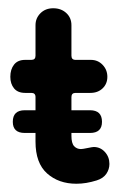

<svg xmlns="http://www.w3.org/2000/svg" viewBox="-20 -435 295 465"><path d="M11 -140Q11 -168 40 -168H66V-200Q66 -210 56 -210H41Q23 -210 14 -221Q5 -232 5 -249Q5 -267 14 -278.5Q23 -290 41 -290H56Q66 -290 66 -300V-374Q66 -391 78 -403Q90 -415 109 -415Q128 -415 140.5 -403.5Q153 -392 153 -374V-300Q153 -290 163 -290H200Q217 -290 228.5 -278Q240 -266 240 -249Q240 -232 228.5 -221Q217 -210 199 -210H163Q153 -210 153 -200V-168H198Q227 -168 227 -140Q227 -113 198 -113H153V-106Q153 -88 159.5 -81Q166 -74 176 -74Q180 -74 192 -76.5Q204 -79 207 -79Q223 -79 234 -67Q245 -55 245 -38Q245 -25 237.5 -14Q230 -3 214 2Q201 6 189 8Q177 10 165 10Q122 10 94 -15Q66 -40 66 -92V-113H40Q11 -113 11 -140Z"/></svg>

Font: Dongle
Style: Bold
Weight: 700
Designer: Yanghee Ryu
Foundry: Yanghee Ryu
Version: Version 2.000